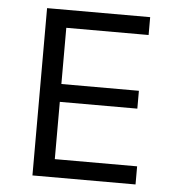

<svg xmlns="http://www.w3.org/2000/svg" viewBox="-48 -673 658 718"><g transform="rotate(5 281.0 -314.0)"><path d="M100 0V-628H487V-561H178V-350H469V-283H178V-68H487V0Z"/></g></svg>

Font: Karla
Style: Regular
Weight: 400
Designer: Jonathan Pinhorn
Version: Version 2.004;gftools[0.9.33]